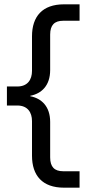

<svg xmlns="http://www.w3.org/2000/svg" viewBox="-20 -780 412 888"><path d="M128 -220V-60C128 32 176 88 276 88H348V12H272C232 12 212 -8 212 -52V-216C212 -288 172 -325 120 -335V-337C172 -347 212 -384 212 -456V-620C212 -664 232 -684 272 -684H348V-760H276C176 -760 128 -704 128 -612V-452C128 -412 108 -380 60 -380H12V-292H60C108 -292 128 -260 128 -220Z"/></svg>

Font: Kufam Arabic Latin Roman Normal
Style: Regular
Weight: 400
Designer: Wael Morcos & Artur Schmal
Version: Version 1.200;PS 001.200;hotconv 1.0.88;makeotf.lib2.5.64775